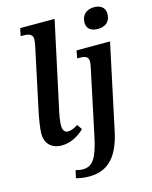

<svg xmlns="http://www.w3.org/2000/svg" viewBox="-144 -859 943 1191"><g transform="rotate(-15 328.0 -263.5)"><path d="M566 -630C613 -630 648 -653 648 -707C648 -749 615 -767 577 -767C532 -767 496 -741 496 -689C496 -649 526 -630 566 -630ZM164 10C228 10 279 -25 310 -56L288 -88C264 -73 244 -64 224 -64C202 -64 190 -80 190 -111C190 -137 198 -182 205 -212L323 -760H102L92 -711H109C147 -711 169 -702 169 -670C169 -662 166 -642 162 -623L79 -233C69 -185 59 -126 59 -91C59 -32 97 10 164 10ZM279 240C383 240 466 186 503 8L619 -536H404L395 -487H411C448 -487 467 -479 467 -446C467 -436 464 -423 461 -408L373 8C345 141 315 187 251 187C237 187 216 183 206 180L195 229C218 235 245 240 279 240Z"/></g></svg>

Font: Noto Serif SemiBold
Style: Italic
Weight: 600
Italic angle: -12°
Designer: Monotype Design Team
Foundry: Monotype Imaging Inc.
Version: Version 2.014